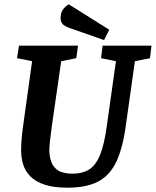

<svg xmlns="http://www.w3.org/2000/svg" viewBox="-20 -860 723 891"><path d="M293 11Q229 11 187 -3Q145 -17 121 -41.5Q97 -66 87.5 -97Q78 -128 78 -163Q78 -211 87 -274L129 -576L59 -590L68 -648H342L334 -590L264 -576L221 -278Q216 -243 212.5 -210.5Q209 -178 209 -164Q209 -135 217.5 -110Q226 -85 249 -69.5Q272 -54 318 -54Q362 -54 393 -73Q424 -92 444 -140.5Q464 -189 476 -278L518 -576L449 -590L456 -648H683L676 -590L606 -576L564 -278Q550 -174 520 -110Q490 -46 435.5 -17.5Q381 11 293 11ZM463 -674 306 -729Q277 -739 269 -750.5Q261 -762 261 -774Q261 -802 273 -817Q285 -832 299 -840L487 -722Z"/></svg>

Font: Faustina
Style: Bold Italic
Weight: 700
Italic angle: -8°
Designer: Alfonso Garcia
Foundry: http://www.omnibus-type.com
Version: Version 1.200